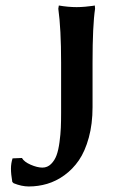

<svg xmlns="http://www.w3.org/2000/svg" viewBox="-20 -671 425 701"><path d="M203.1 -258.8V-442.9Q203.1 -565.4 192.9 -639.2L194.8 -650.9Q229 -645 259.8 -645Q274.4 -645 291 -646.5Q307.6 -647.9 316.9 -649.4L326.2 -650.9L327.1 -639.2Q317.9 -577.6 317.9 -442.9V-279.8Q317.9 -218.3 304.2 -168.5Q290.5 -118.7 268.1 -85.9Q245.6 -53.2 215.1 -31.2Q184.6 -9.3 152.1 0.2Q119.6 9.8 85 9.8Q59.1 9.8 29.8 -2L24.9 -6.8Q20 -35.2 20 -55.2Q20 -74.7 25.9 -92.8L60.1 -94.2Q67.9 -80.1 92 -69.6Q116.2 -59.1 134.8 -59.1Q153.3 -59.1 166.5 -72.3Q179.7 -85.4 186.5 -104.2Q193.4 -123 197.3 -152.3Q201.2 -181.6 202.1 -204.6Q203.1 -227.5 203.1 -258.8Z"/></svg>

Font: Linear Smooth
Style: Bold
Weight: 700
Designer: Philipp H. Poll, Flanker
Foundry: Philipp H. Poll, reworked by Flanker
Version: Version 1.061 | FøM Fix